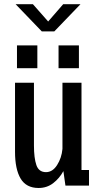

<svg xmlns="http://www.w3.org/2000/svg" viewBox="-20 -902 490 933"><path d="M167.5 11.5Q107.5 11.5 80.2 -34.2Q53 -80 53 -164.5V-500H145V-195Q145 -134 156.8 -99.8Q168.5 -65.5 203.5 -65.5Q235.5 -65.5 257.5 -100Q279.5 -134.5 283.5 -178.5V-500H376V-76H412.5V0H298L288 -70.5Q269 -35.5 238.5 -12Q208 11.5 167.5 11.5ZM62.5 -681.5H161.5V-570.5H62.5ZM264.5 -681.5H363.5V-570.5H264.5ZM56 -881.5H140L214 -797.5L287 -881.5H371L244 -749.5H183Z"/></svg>

Font: Trispace Condensed
Style: Regular
Weight: 400
Width: 3
Designer: Tyler Finck
Foundry: Etcetera Type Company
Version: Version 1.210; ttfautohint (v1.8.3)